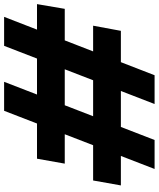

<svg xmlns="http://www.w3.org/2000/svg" viewBox="61 -833 772 934"><g transform="rotate(-90 447.0 -366.0)"><path d="M408 0 691 -732H832L548 0ZM92 0 375 -732H516L233 0ZM12 -164 36 -299H789L764 -164ZM118 -437 142 -572H894L871 -437Z"/></g></svg>

Font: DM Sans 17pt Black
Style: Italic
Weight: 900
Italic angle: -10°
Version: Version 4.004;gftools[0.9.30]